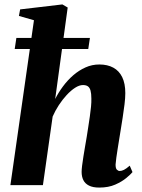

<svg xmlns="http://www.w3.org/2000/svg" viewBox="-20 -837 642 868"><path d="M428.5 11Q400 11 382.2 2Q364.5 -7 356.8 -22.8Q349 -38.5 349 -60Q349 -70.5 351.2 -88.5Q353.5 -106.5 357 -128.8Q360.5 -151 364.5 -174.2Q368.5 -197.5 372 -218Q375.5 -240.5 379.2 -264.2Q383 -288 386.2 -311Q389.5 -334 391.5 -354.8Q393.5 -375.5 393 -391.5Q393 -414.5 389.2 -427.8Q385.5 -441 377.2 -446.8Q369 -452.5 355 -452.5Q338.5 -452.5 319.5 -440.2Q300.5 -428 281.5 -407.5Q262.5 -387 246 -361.8Q229.5 -336.5 218 -310L174 0H27L133.5 -745.5L65.5 -765L71 -794.5L262 -817L286 -803L229.5 -389.5Q244 -418.5 264.8 -446.5Q285.5 -474.5 311.2 -496.8Q337 -519 366.5 -532.2Q396 -545.5 429 -545.5Q466 -545.5 492.2 -531.2Q518.5 -517 532.5 -488.2Q546.5 -459.5 546.5 -416Q546.5 -395 543 -365.8Q539.5 -336.5 534.5 -305Q529.5 -273.5 525 -245.5Q522 -226.5 518.5 -205.2Q515 -184 511.8 -163.5Q508.5 -143 506 -124.8Q503.5 -106.5 502.5 -93Q502.5 -75.5 508.5 -69.8Q514.5 -64 521 -64Q530 -64 540.5 -69.2Q551 -74.5 566.5 -88L579 -59Q571 -49 551.2 -32.5Q531.5 -16 501 -2.5Q470.5 11 428.5 11ZM54 -665.5H386.5L379 -615.5H46.5Z"/></svg>

Font: Merriweather 72pt ExtraBold
Style: Italic
Weight: 800
Italic angle: -7.8°
Version: Version 2.101